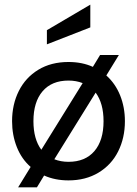

<svg xmlns="http://www.w3.org/2000/svg" viewBox="-20 -767 590 827"><path d="M518 -245Q518 -173 489 -115Q460 -57 404.5 -23.5Q349 10 275 10Q217 10 170 -11L139 40H58L112 -48Q73 -82 52.5 -133.5Q32 -185 32 -245Q32 -317 61 -375Q90 -433 145 -466.5Q200 -500 275 -500Q334 -500 380 -479L411 -530H492L438 -442Q477 -407 497.5 -356Q518 -305 518 -245ZM158 -122 336 -409Q308 -420 275 -420Q203 -420 163.5 -374Q124 -328 124 -245Q124 -168 158 -122ZM426 -245Q426 -322 392 -368L214 -81Q242 -70 275 -70Q347 -70 386.5 -116Q426 -162 426 -245ZM182 -637 369 -747V-649L182 -576Z"/></svg>

Font: Cabin
Style: Regular
Weight: 400
Designer: Pablo Impallari
Foundry: Pablo Impallari. http://www.impallari.com Igino Marini. http://www.ikern.com
Version: Version 2.001